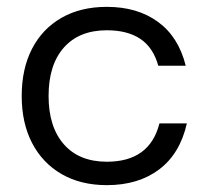

<svg xmlns="http://www.w3.org/2000/svg" viewBox="-20 -530 582 560"><path d="M291.7 10Q215.8 10 160 -22.1Q104.2 -54.2 73.8 -112.5Q43.3 -170.8 43.3 -250Q43.3 -329.2 73.3 -387.5Q103.3 -445.8 159.2 -477.9Q215 -510 291.7 -510Q380.8 -510 440.8 -466.2Q500.8 -422.5 521.7 -338.3H441.7Q426.7 -391.7 389.2 -416.7Q351.7 -441.7 291.7 -441.7Q210.8 -441.7 166.2 -391.2Q121.7 -340.8 121.7 -250Q121.7 -160 166.2 -109.2Q210.8 -58.3 291.7 -58.3Q416.7 -58.3 445 -170H525Q505 -81.7 444.2 -35.8Q383.3 10 291.7 10Z"/></svg>

Font: Funnel Display Light
Style: Regular
Weight: 300
Designer: NORD ID, Kristian Moeller
Foundry: Dicotype
Version: Version 1.000